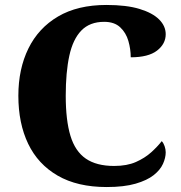

<svg xmlns="http://www.w3.org/2000/svg" viewBox="-20 -744 730 774"><path d="M410 10Q292 10 212.5 -36Q133 -82 93.5 -164.5Q54 -247 54 -358Q54 -466 94.5 -548.5Q135 -631 214 -677.5Q293 -724 409 -724Q490 -724 542.5 -708Q595 -692 621.5 -665.5Q648 -639 648 -606Q648 -567 613 -540Q578 -513 507 -513Q507 -546 497.5 -579Q488 -612 464.5 -634Q441 -656 400 -656Q342 -656 308 -621Q274 -586 259.5 -519.5Q245 -453 245 -358Q245 -259 264 -196.5Q283 -134 326 -104.5Q369 -75 440 -75Q492 -75 528 -91Q564 -107 589.5 -130Q615 -153 632 -175Q639 -168 643.5 -155Q648 -142 648 -130Q648 -108 637 -83.5Q626 -59 599.5 -38Q573 -17 526.5 -3.5Q480 10 410 10Z"/></svg>

Font: Noto Serif Armenian ExtraBold
Style: Regular
Weight: 800
Version: Version 2.007